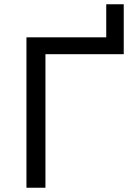

<svg xmlns="http://www.w3.org/2000/svg" viewBox="-20 -880 628 900"><path d="M104 0V-705H478V-860H560V-626H193V0Z"/></svg>

Font: Nunito Sans 8pt
Style: Regular
Weight: 400
Version: Version 3.101;gftools[0.9.27]